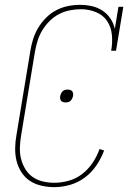

<svg xmlns="http://www.w3.org/2000/svg" viewBox="-20 -763 540 791"><path d="M204 8Q177 8 150.5 2Q124 -4 103 -18Q82 -32 68 -54Q54 -76 48 -101Q42 -126 42.5 -153.5Q43 -181 48 -208L105 -553Q109 -578 116.5 -602Q124 -626 137.5 -648.5Q151 -671 170 -690Q189 -709 212 -721Q235 -733 260 -738Q285 -743 310 -743Q335 -743 359 -737.5Q383 -732 402.5 -719Q422 -706 435 -686.5Q448 -667 453 -644L468 -735H488L458 -554H438Q444 -586 441 -618.5Q438 -651 421.5 -676Q405 -701 375.5 -713Q346 -725 314 -725Q291 -725 268 -720.5Q245 -716 223.5 -705Q202 -694 184.5 -676.5Q167 -659 154.5 -638.5Q142 -618 135 -595.5Q128 -573 124 -550L67 -205Q63 -181 62 -156.5Q61 -132 66.5 -109.5Q72 -87 84 -67Q96 -47 114.5 -34Q133 -21 156.5 -15.5Q180 -10 204 -10Q233 -10 263.5 -18.5Q294 -27 319 -46.5Q344 -66 362 -93Q380 -120 390 -149L409 -143Q397 -111 377.5 -82Q358 -53 330 -32Q302 -11 269 -1.5Q236 8 204 8ZM250 -341Q245 -341 240 -342.5Q235 -344 232 -347.5Q229 -351 228 -356Q227 -361 228 -367Q228 -367 228 -367Q228 -367 228 -367Q229 -372 231.5 -377.5Q234 -383 238 -387Q242 -391 247.5 -392.5Q253 -394 259 -394Q264 -394 269 -392.5Q274 -391 277 -387.5Q280 -384 281 -379Q282 -374 281 -368Q281 -368 281 -368Q281 -368 281 -368Q280 -363 277.5 -357.5Q275 -352 271 -348Q267 -344 261.5 -342.5Q256 -341 250 -341Z"/></svg>

Font: Iosevka Slab Thin
Style: Italic
Weight: 100
Italic angle: -9°
Monospace: yes
Designer: Belleve Invis
Foundry: Belleve Invis
Version: Version 11.1.1; ttfautohint (v1.8.3)